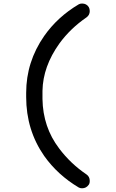

<svg xmlns="http://www.w3.org/2000/svg" viewBox="-20 -880 640 1060"><path d="M433 159.5Q422 159.5 414.5 155Q298.5 86 224 -19Q124.5 -162 124.5 -344.5V-367.5Q124.5 -538.5 224 -681.5Q298 -787 414.5 -856Q422 -860.5 433 -860.5Q457.5 -860.5 470 -841Q475.5 -831.5 475.5 -819Q475.5 -797 457.5 -784Q368.5 -723 308 -640Q217 -513 214.5 -378.5V-333.5Q217 -178 306.5 -60.5Q369 23 457.5 83Q475.5 95.5 475.5 118.5Q475.5 133 469.5 140.5Q456 159.5 433 159.5Z"/></svg>

Font: Maple Mono SC NF
Style: Regular
Weight: 400
Designer: subframe7536
Version: Version 4.2; ttfautohint (v1.8.4.7-5d5b-dirty);Nerd Fonts 6.